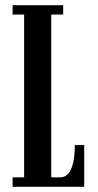

<svg xmlns="http://www.w3.org/2000/svg" viewBox="-20 -720 377 740"><path d="M28.5 0V-36.5H73V-664H28.5V-700H223.5V-664H177.5V-36.5H212.5Q239.5 -36.5 254 -68.8Q268.5 -101 268.5 -161H304.5V0Z"/></svg>

Font: Imbue 10pt SemiBold
Style: Regular
Weight: 600
Designer: Tyler Finck
Foundry: Etcetera Type Company
Version: Version 1.102; ttfautohint (v1.8.3)